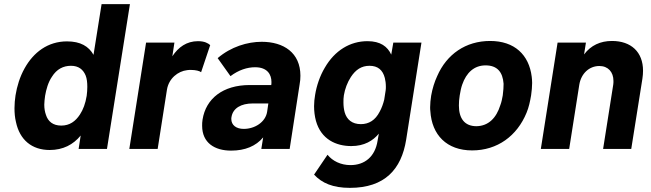

<svg xmlns="http://www.w3.org/2000/svg" viewBox="-20 -720 3146 928"><path d="M471 -700 432 -455C409 -496 369 -520 304 -520C211 -520 142 -467 99 -390C76 -349 62 -303 55 -259C52 -239 50 -218 50 -197C50 -174 52 -151 57 -131C75 -44 134 5 220 5C285 5 334 -21 370 -65L360 0H497L608 -700ZM366 -166C345 -134 317 -113 276 -113C236 -113 212 -133 202 -165C197 -179 194 -195 194 -214C194 -227 196 -241 198 -257C203 -287 213 -323 231 -349C254 -386 286 -402 323 -402C360 -402 382 -384 394 -355C400 -340 402 -321 402 -300C402 -287 401 -272 399 -257C393 -220 382 -190 366 -166Z M937 -521C882 -521 842 -492 813 -448L823 -514H686L605 0H742L787 -287C796 -341 840 -376 885 -381C891 -382 897 -382 903 -382C926 -382 945 -377 952 -371L996 -502C986 -511 969 -521 937 -521Z M1380 0 1428 -311C1431 -326 1432 -341 1432 -354C1432 -465 1351 -518 1245 -518C1176 -518 1096 -494 1032 -439L1094 -352C1134 -382 1175 -395 1213 -395C1273 -395 1292 -359 1292 -324C1292 -319 1292 -314 1291 -309H1187C1057 -309 975 -243 959 -142C957 -131 957 -121 957 -112C957 -30 1017 8 1097 8C1165 8 1217 -14 1252 -56L1243 0ZM1271 -179C1263 -130 1212 -97 1158 -97C1122 -97 1098 -115 1098 -145C1098 -148 1098 -151 1099 -155C1106 -197 1145 -220 1202 -220H1277Z M1881 -514 1871 -456C1853 -495 1819 -521 1756 -521C1672 -521 1598 -476 1550 -393C1526 -353 1510 -305 1503 -261C1500 -244 1498 -225 1498 -207C1498 -183 1501 -158 1507 -136C1532 -46 1605 -14 1678 -14C1741 -14 1783 -40 1811 -74L1805 -40C1793 38 1742 78 1674 78C1627 78 1587 58 1563 28L1498 124C1536 165 1589 188 1671 188C1840 188 1920 98 1943 -44L2017 -514ZM1815 -180C1794 -139 1763 -120 1724 -120C1682 -120 1656 -142 1646 -177C1642 -191 1640 -208 1640 -225C1640 -236 1640 -247 1642 -259C1647 -290 1659 -322 1676 -348C1699 -383 1727 -402 1766 -402C1806 -402 1830 -382 1840 -343C1843 -331 1845 -317 1845 -301C1845 -295 1845 -289 1844 -283L1837 -238C1832 -218 1825 -198 1815 -180Z M2262 7C2384 7 2479 -63 2525 -175C2536 -201 2542 -230 2547 -259C2550 -280 2552 -301 2552 -319C2552 -330 2551 -340 2550 -349C2537 -455 2467 -522 2349 -522C2231 -522 2139 -458 2093 -352C2080 -324 2070 -292 2064 -258C2061 -239 2059 -219 2059 -202C2059 -195 2059 -189 2060 -183C2067 -68 2139 7 2262 7ZM2283 -110C2225 -110 2198 -148 2198 -210C2198 -225 2199 -241 2202 -259C2205 -278 2209 -297 2214 -311C2234 -369 2272 -404 2327 -404C2383 -404 2410 -372 2414 -315C2414 -302 2413 -280 2410 -259C2407 -243 2404 -226 2398 -211C2379 -150 2341 -111 2283 -110Z M2938 -522C2882 -522 2836 -501 2803 -457L2812 -514H2675L2594 0H2731L2780 -311C2789 -365 2828 -401 2877 -401C2919 -401 2945 -372 2945 -329C2945 -323 2945 -317 2944 -311L2895 0H3031L3085 -340C3087 -353 3088 -366 3088 -378C3088 -469 3030 -522 2938 -522Z"/></svg>

Font: Arthouse Owned
Style: Bold Italic
Weight: 700
Italic angle: -10°
Designer: Jeremy Tribby
Foundry: Tribby Type
Version: Version 1.000;PS 001.000;hotconv 1.0.88;makeotf.lib2.5.64775